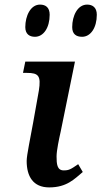

<svg xmlns="http://www.w3.org/2000/svg" viewBox="-20 -804 441 835"><path d="M337 -644C374 -644 401 -683 401 -740C401 -771 383 -784 359 -784C317 -784 294 -735 294 -686C294 -656 311 -644 337 -644ZM132 -644C169 -644 196 -683 196 -740C196 -771 179 -784 154 -784C113 -784 90 -735 90 -686C90 -656 108 -644 132 -644ZM194 11C271 11 304 -26 340 -56L320 -90C287 -67 279 -63 257 -63C228 -63 226 -91 226 -124C226 -149 237 -201 244 -232L306 -536H90L80 -487H97C148 -487 159 -474 149 -410L124 -270C113 -207 96 -130 96 -104C96 -37 124 11 194 11Z"/></svg>

Font: Noto Serif Semi
Style: Italic
Weight: 600
Italic angle: -12°
Designer: Monotype Design Team
Foundry: Monotype Imaging Inc.
Version: Version 1.901